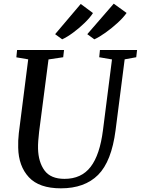

<svg xmlns="http://www.w3.org/2000/svg" viewBox="-20 -1015 766 1045"><path d="M658.5 -692 609 -306Q587 -136 513.8 -63Q440.5 10 311.5 10Q193 10 137 -50.5Q81 -111 79 -211Q78.5 -229.5 79.2 -249.5Q80 -269.5 82.5 -291L133.5 -692L69 -703L73 -743H328.5L324 -703.5L244 -691.5L193 -299Q190 -272 188.2 -248.8Q186.5 -225.5 187 -206Q189 -132.5 222.5 -87Q256 -41.5 331 -41.5Q423 -41.5 473.2 -106.8Q523.5 -172 540.5 -307L589.5 -691.5L520 -703.5L524 -743H726L721.5 -703.5ZM455 -829 599 -995 669 -944.5Q652 -920 620.8 -891.2Q589.5 -862.5 555 -837.8Q520.5 -813 493.5 -801ZM280 -829 419.5 -993.5 486 -944Q470.5 -919.5 441 -890.8Q411.5 -862 378.2 -837.5Q345 -813 318.5 -801Z"/></svg>

Font: Merriweather Text Regular
Style: Italic
Weight: 400
Italic angle: -7.8°
Designer: Eben Sorkin
Foundry: Eben Sorkin
Version: Version 2.100; ttfautohint (v1.7.19-72a1) -l 8 -r 50 -G 200 